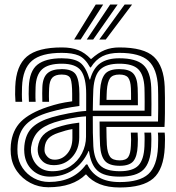

<svg xmlns="http://www.w3.org/2000/svg" viewBox="-20 -820 778 850"><path d="M510.2 -86Q464.2 -86 445.2 -106.9Q426.2 -127.8 423 -175.8Q422 -191 421.4 -221.1Q420.8 -251.2 420.8 -282H679.5Q680.2 -307 680.4 -339.6Q680.5 -372.2 680.2 -399.2Q680 -426.2 679.5 -434.5Q675.5 -515.8 637.1 -550.9Q598.8 -586 508.2 -586Q463.5 -586 433.5 -571Q403.5 -556 382 -521.5H379Q356.8 -562 328.9 -574Q301 -586 253.5 -586Q162.5 -586 121.5 -551Q80.5 -516 77.5 -435.2Q77 -418.5 76.9 -402.4Q76.8 -386.2 78.2 -369.2H48.5Q47 -387 46.9 -401.4Q46.8 -415.8 47.5 -436Q51 -529.2 98.9 -569.6Q146.8 -610 253.5 -610Q296.8 -610 326.5 -598.2Q356.2 -586.5 382 -559H384Q414.5 -586.5 443.4 -598.2Q472.2 -610 508.2 -610Q617.2 -610 661.4 -568.4Q705.5 -526.8 709.2 -436Q710 -420.8 710.2 -388.1Q710.5 -355.5 710.1 -319.5Q709.8 -283.5 708.2 -258H451Q451.5 -205 453 -178.5Q455.5 -141.5 467.4 -125.8Q479.2 -110 510.2 -110Q537.8 -110 547.9 -125.1Q558 -140.2 559.5 -175Q560.2 -190.5 560.4 -202.2Q560.5 -214 559.2 -233H589.2Q590.5 -217.2 590.4 -203.6Q590.2 -190 589.5 -173.5Q587.2 -126.8 570.2 -106.4Q553.2 -86 510.2 -86ZM510.2 -38Q441.5 -38 411.8 -64.4Q382 -90.8 374 -151.5H372.2Q347.8 -97.2 303.1 -67.5Q258.5 -37.8 200.8 -38Q154 -38.2 123 -67Q92 -95.8 87.8 -142.2Q86.2 -159 87.8 -174.5Q93 -227.5 123.1 -256Q153.2 -284.5 210.5 -301Q240.2 -309.8 283.9 -318.2Q327.5 -326.8 361.5 -329V-404Q361.5 -474.8 339 -506.4Q316.5 -538 253.5 -538Q194 -538 166.8 -513.6Q139.5 -489.2 137.5 -434Q137.2 -422 136.9 -404.9Q136.5 -387.8 137.8 -369.2H108Q106.8 -388.2 106.9 -404.2Q107 -420.2 107.5 -434.8Q110.2 -506 146.1 -534Q182 -562 253.5 -562Q308.5 -562 334.5 -542.8Q360.5 -523.5 376.8 -467.8H378.8Q392.5 -518.2 424 -540.1Q455.5 -562 508.2 -562Q582.2 -562 614.4 -532.6Q646.5 -503.2 649.5 -433.2Q649.8 -426.8 650.1 -405.9Q650.5 -385 650.5 -358Q650.5 -331 650 -306H390.8Q390.5 -269 391.1 -232.4Q391.8 -195.8 393.2 -172.8Q397 -113.8 423.1 -87.9Q449.2 -62 510.2 -62Q568.5 -62 592.8 -87.6Q617 -113.2 619.5 -172.5Q620 -186.5 620.2 -202.1Q620.5 -217.8 619.2 -233H649Q650.2 -220.8 650.2 -204Q650.2 -187.2 649.5 -170.8Q646.2 -99.8 615.1 -68.9Q584 -38 510.2 -38ZM390.8 -330H620.2Q620.5 -350.5 620.4 -372.4Q620.2 -394.2 620 -410.9Q619.8 -427.5 619.5 -432Q616.8 -488.8 592.2 -513.4Q567.8 -538 508.2 -538Q451.2 -538 424.4 -513Q397.5 -488 393.2 -425Q392.2 -409 391.8 -384.8Q391.2 -360.5 390.8 -330ZM193.8 9Q151 9 114.6 -10.1Q78.2 -29.2 55 -62.2Q31.8 -95.2 28 -137Q26 -160 28 -180Q34.5 -243.5 73 -281.9Q111.5 -320.2 191.2 -346.8Q220 -356.2 242.5 -361.5Q265 -366.8 299.5 -371.5V-404.2Q299.5 -451.8 292.6 -470.9Q285.8 -490 253.5 -490Q224.5 -490 211.6 -476.1Q198.8 -462.2 197.5 -430Q197.2 -423.5 196.8 -410.9Q196.2 -398.2 197.2 -369.2H167.5Q166.5 -391 166.9 -406.8Q167.2 -422.5 167.5 -433.5Q169 -476 189.4 -495Q209.8 -514 253.5 -514Q301.2 -514 316.4 -488.9Q331.5 -463.8 331.5 -404.5V-350.8Q294.5 -346 262.2 -339.1Q230 -332.2 201 -324Q128.8 -303.2 95.4 -269.1Q62 -235 57.8 -177.2Q57.2 -169.8 57.1 -158.8Q57 -147.8 57.8 -139.8Q61 -104.5 80.2 -76.1Q99.5 -47.8 130.1 -31.1Q160.8 -14.5 197.5 -14.5Q304.8 -14.5 361 -91.8H367Q384 -54.2 419.5 -34.1Q455 -14 510.2 -14Q597.8 -14 636.6 -49.2Q675.5 -84.5 679.5 -169.5Q680 -182.8 680.2 -201Q680.5 -219.2 679 -233H709Q710.5 -221 710.4 -201.8Q710.2 -182.5 709.5 -168.2Q704.8 -70.2 658.5 -30.1Q612.2 10 510.2 10Q458.2 10 421.4 -4.9Q384.5 -19.8 361.5 -47.5H359.5Q302.5 9 193.8 9ZM590.5 -354H421Q421.2 -363 421.6 -377.4Q422 -391.8 422.5 -404.6Q423 -417.5 423.2 -422.2Q426.5 -469.2 444.1 -491.6Q461.8 -514 508.2 -514Q552.2 -514 570 -494.6Q587.8 -475.2 589.5 -430.5Q590 -422 590.2 -400.5Q590.5 -379 590.5 -354ZM451.5 -378H560.2Q560.2 -393.2 560.1 -407.6Q560 -422 559.5 -429.8Q558 -462 547.5 -476Q537 -490 508.2 -490Q478.8 -490 467.2 -473.8Q455.8 -457.5 453 -419.8Q452.8 -414.2 452.2 -402.6Q451.8 -391 451.5 -378ZM212 -62Q258.2 -62 291.5 -84.1Q324.8 -106.2 342.8 -141.2Q360.8 -176.2 360.8 -214.8V-305Q327 -303 287 -295Q247 -287 220 -278Q171.2 -261.8 147.6 -236.2Q124 -210.8 117.5 -168.2Q116.8 -163.5 116.9 -155.9Q117 -148.2 117.5 -144.8Q123.2 -107.8 147.8 -84.9Q172.2 -62 212 -62ZM217.8 -88.8Q186.8 -88.8 168.5 -105.9Q150.2 -123 147.5 -147.2Q146.2 -158.8 147.5 -168Q151.8 -200.5 170.6 -221.2Q189.5 -242 229.2 -255Q254.2 -263.2 275.9 -268.1Q297.5 -273 330.8 -277V-212Q330.8 -158.5 298.6 -123.6Q266.5 -88.8 217.8 -88.8ZM222.2 -113Q254.8 -113 277.6 -139.6Q300.5 -166.2 300.5 -209.2V-248.5Q284.8 -246 270.6 -242Q256.5 -238 238.5 -232Q208.2 -222 194 -206.8Q179.8 -191.5 177.5 -166.2Q176.8 -159.2 177 -155.8Q177.2 -152.2 177.5 -149.5Q179.2 -137.5 190.8 -125.2Q202.2 -113 222.2 -113ZM308.2 -645 403.8 -800H436.8L337 -645ZM419.5 -645 531.8 -800H564.8L448.2 -645ZM364 -645 467.8 -800H500.8L392.5 -645Z"/></svg>

Font: Big Shoulders Inline Display Black
Style: Regular
Weight: 900
Designer: Patric King
Foundry: XO Type Co
Version: Version 1.000